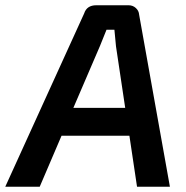

<svg xmlns="http://www.w3.org/2000/svg" viewBox="-55 -710 709 730"><path d="M437 -194H179L96 0H-35L265 -659Q275 -690 311 -690H434Q450 -690 461.5 -679.5Q473 -669 474 -654L591 0H466ZM421 -300 386 -534 380 -597H350Q342 -576 325 -535L224 -300Z"/></svg>

Font: Exo 2.0 Semi Bold
Style: Italic
Weight: 600
Italic angle: -8°
Designer: Natanael Gama
Version: Version 1.001;PS 001.001;hotconv 1.0.70;makeotf.lib2.5.58329